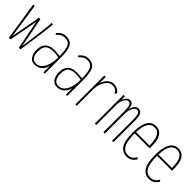

<svg xmlns="http://www.w3.org/2000/svg" viewBox="164 -1286 2122 2122"><g transform="rotate(45 1225.0 -224.5)"><path d="M89 1 19 -449H42L103 -40L167 -390H190L258 -37Q270 -127 281 -209Q292 -291 299 -351Q306 -411 306 -434V-449H329Q319 -333 302.5 -223Q286 -113 270 1H244L179 -336L114 1Z M496 11Q448 11 423.5 -27Q399 -65 399 -119Q399 -174 418.5 -204.5Q438 -235 470.5 -247.5Q503 -260 543 -260Q560 -260 584.5 -258Q609 -256 628 -253Q627 -355 606 -397Q585 -439 526 -439Q474 -439 432 -387L419 -405Q441 -431 466.5 -445.5Q492 -460 525 -460Q571 -460 598.5 -440Q626 -420 638 -372.5Q650 -325 650 -241V0H628V-101Q617 -50 583 -19.5Q549 11 496 11ZM422 -119Q422 -72 440.5 -40.5Q459 -9 500 -9Q544 -9 572.5 -40Q601 -71 614.5 -121.5Q628 -172 628 -231Q610 -236 587 -238.5Q564 -241 547 -241Q487 -241 454.5 -216Q422 -191 422 -119Z M846 11Q798 11 773.5 -27Q749 -65 749 -119Q749 -174 768.5 -204.5Q788 -235 820.5 -247.5Q853 -260 893 -260Q910 -260 934.5 -258Q959 -256 978 -253Q977 -355 956 -397Q935 -439 876 -439Q824 -439 782 -387L769 -405Q791 -431 816.5 -445.5Q842 -460 875 -460Q921 -460 948.5 -440Q976 -420 988 -372.5Q1000 -325 1000 -241V0H978V-101Q967 -50 933 -19.5Q899 11 846 11ZM772 -119Q772 -72 790.5 -40.5Q809 -9 850 -9Q894 -9 922.5 -40Q951 -71 964.5 -121.5Q978 -172 978 -231Q960 -236 937 -238.5Q914 -241 897 -241Q837 -241 804.5 -216Q772 -191 772 -119Z M1129 -449H1153L1151 -351Q1166 -404 1201 -432Q1236 -460 1271 -460Q1300 -460 1326 -447.5Q1352 -435 1367 -410L1356 -392L1354 -388L1347 -391Q1347 -395 1344 -401.5Q1341 -408 1330 -420Q1303 -439 1271 -439Q1239 -439 1212 -415Q1185 -391 1168 -347.5Q1151 -304 1151 -248V1H1129Z M1431 0V-449H1454V-394Q1466 -423 1483 -441.5Q1500 -460 1523 -460Q1547 -460 1562 -444.5Q1577 -429 1583 -382Q1595 -420 1612.5 -440Q1630 -460 1657 -460Q1687 -460 1704.5 -433.5Q1722 -407 1722 -344V0L1700 1V-333Q1700 -396 1687 -418Q1674 -440 1655 -440Q1637 -440 1621.5 -421Q1606 -402 1597 -374.5Q1588 -347 1588 -321V0H1565V-325Q1565 -393 1554 -416.5Q1543 -440 1520 -440Q1508 -440 1492.5 -426Q1477 -412 1465 -385Q1453 -358 1453 -320V0Z M1937 10Q1870 10 1833.5 -43Q1797 -96 1797 -225Q1797 -312 1814 -363.5Q1831 -415 1861 -437.5Q1891 -460 1930 -460Q1966 -460 1994 -441.5Q2022 -423 2037.5 -380Q2053 -337 2053 -264Q2053 -255 2053 -249Q2053 -243 2052 -235H1819Q1820 -111 1849.5 -61Q1879 -11 1937 -11Q1972 -11 1993 -28.5Q2014 -46 2030 -72L2045 -56Q2028 -26 2001.5 -8Q1975 10 1937 10ZM1820 -256H2030Q2030 -357 2003 -398Q1976 -439 1930 -439Q1880 -439 1852 -396Q1824 -353 1820 -256Z M2287 10Q2220 10 2183.5 -43Q2147 -96 2147 -225Q2147 -312 2164 -363.5Q2181 -415 2211 -437.5Q2241 -460 2280 -460Q2316 -460 2344 -441.5Q2372 -423 2387.5 -380Q2403 -337 2403 -264Q2403 -255 2403 -249Q2403 -243 2402 -235H2169Q2170 -111 2199.5 -61Q2229 -11 2287 -11Q2322 -11 2343 -28.5Q2364 -46 2380 -72L2395 -56Q2378 -26 2351.5 -8Q2325 10 2287 10ZM2170 -256H2380Q2380 -357 2353 -398Q2326 -439 2280 -439Q2230 -439 2202 -396Q2174 -353 2170 -256Z"/></g></svg>

Font: Inconsolata ExtraCondensed ExtraLight
Style: Regular
Weight: 200
Width: 2
Monospace: yes
Designer: Raph Levien, Cyreal, Brenton Simpson
Foundry: Raph Levien, Cyreal, Google
Version: Version 3.001; ttfautohint (v1.8.2.53-6de2)